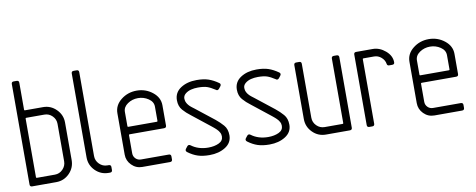

<svg xmlns="http://www.w3.org/2000/svg" viewBox="-58 -891 2839 1146"><g transform="rotate(-10 1362.0 -318.0)"><path d="M318.4 -114.3Q318.4 -66.9 285.2 -33.4Q252 0 205.1 0H59.1Q45.4 0 45.4 -13.7V-622.6Q45.4 -636.2 59.1 -636.2H77.1Q90.8 -636.2 90.8 -622.6V-459Q90.8 -454.6 95.2 -454.6H205.1Q251.5 -454.6 284.9 -421.1Q318.4 -387.7 318.4 -341.3ZM272.9 -341.3Q272.9 -369.1 252.9 -389.2Q232.9 -409.2 205.1 -409.2H95.2Q90.8 -409.2 90.8 -404.8V-49.8Q90.8 -45.4 95.2 -45.4H205.1Q232.9 -45.4 252.9 -65.9Q272.9 -86.4 272.9 -114.3Z M522.9 0Q475.6 0 442.1 -33.4Q408.7 -66.9 408.7 -114.3V-622.6Q408.7 -636.2 422.4 -636.2H440.4Q454.1 -636.2 454.1 -622.6V-114.3Q454.1 -85.9 474.4 -65.7Q494.6 -45.4 522.9 -45.4H531.2Q544.9 -45.4 544.9 -31.7V-13.7Q544.9 0 531.2 0Z M772 -409.2Q736.8 -409.2 709 -390.1Q681.2 -371.1 681.2 -341.3V-254.9Q681.2 -250.5 685.5 -250.5H858.9Q863.3 -250.5 863.3 -254.9V-341.3Q863.3 -371.1 835 -390.1Q806.6 -409.2 772 -409.2ZM772 -454.6Q825.7 -454.6 867.2 -421.9Q908.7 -389.2 908.7 -341.3V-218.8Q908.7 -205.1 894.5 -205.1H685.5Q681.2 -205.1 681.2 -200.7V-90.8Q681.2 -71.8 694.3 -58.6Q707.5 -45.4 726.6 -45.4H894.5Q908.7 -45.4 908.7 -31.7V-13.7Q908.7 0 894.5 0H726.6Q689 0 662.4 -26.9Q635.7 -53.7 635.7 -90.8V-341.3Q635.7 -389.6 676.8 -422.1Q717.8 -454.6 772 -454.6Z M1135.3 -454.6Q1177.2 -454.6 1206.3 -444.8Q1235.4 -435.1 1266.6 -413.1Q1272.5 -409.2 1272.5 -402.8Q1272.5 -398.4 1268.6 -393.1L1257.8 -379.4Q1247.6 -369.1 1238.8 -377.4Q1210.9 -395.5 1190.7 -402.3Q1170.4 -409.2 1135.3 -409.2Q1113.3 -409.2 1093.5 -404.3Q1073.7 -399.4 1059.1 -387.5Q1044.4 -375.5 1044.4 -358.4Q1044.4 -353.5 1045.4 -348.6Q1046.4 -343.8 1047.4 -339.8Q1048.3 -335.9 1051.3 -331.3Q1054.2 -326.7 1055.7 -324Q1057.1 -321.3 1061.3 -316.9Q1065.4 -312.5 1066.9 -310.8Q1068.4 -309.1 1073.5 -304.9Q1078.6 -300.8 1079.8 -299.8Q1081.1 -298.8 1086.9 -294.4Q1092.8 -290 1093.3 -289.6L1206.1 -200.7Q1231.9 -179.7 1251 -157.7Q1271.5 -134.3 1271.5 -96.2Q1271.5 -50.8 1231.4 -25.4Q1191.4 0 1135.3 0Q1093.3 0 1063.7 -9.8Q1034.2 -19.5 1005.4 -41Q998.5 -45.9 998.5 -52.2Q998.5 -56.6 1002 -61.5L1012.7 -75.2Q1021.5 -85.4 1032.7 -77.1Q1075.2 -45.4 1135.3 -45.4Q1172.4 -45.4 1199.2 -58.1Q1226.1 -70.8 1226.1 -97.2Q1226.1 -103.5 1224.6 -109.9Q1223.1 -116.2 1219.5 -122.1Q1215.8 -127.9 1213.1 -132.1Q1210.4 -136.2 1204.1 -142.1Q1197.8 -147.9 1195.3 -150.4Q1192.9 -152.8 1185.8 -158.4Q1178.7 -164.1 1177.7 -165L1065.4 -253.9Q1039.1 -273.4 1019.5 -295.9Q999 -319.3 999 -356Q999 -402.8 1038.3 -428.7Q1077.6 -454.6 1135.3 -454.6Z M1498.5 -454.6Q1540.5 -454.6 1569.6 -444.8Q1598.6 -435.1 1629.9 -413.1Q1635.7 -409.2 1635.7 -402.8Q1635.7 -398.4 1631.8 -393.1L1621.1 -379.4Q1610.8 -369.1 1602.1 -377.4Q1574.2 -395.5 1554 -402.3Q1533.7 -409.2 1498.5 -409.2Q1476.6 -409.2 1456.8 -404.3Q1437 -399.4 1422.4 -387.5Q1407.7 -375.5 1407.7 -358.4Q1407.7 -353.5 1408.7 -348.6Q1409.7 -343.8 1410.6 -339.8Q1411.6 -335.9 1414.6 -331.3Q1417.5 -326.7 1418.9 -324Q1420.4 -321.3 1424.6 -316.9Q1428.7 -312.5 1430.2 -310.8Q1431.6 -309.1 1436.8 -304.9Q1441.9 -300.8 1443.1 -299.8Q1444.3 -298.8 1450.2 -294.4Q1456.1 -290 1456.5 -289.6L1569.3 -200.7Q1595.2 -179.7 1614.3 -157.7Q1634.8 -134.3 1634.8 -96.2Q1634.8 -50.8 1594.7 -25.4Q1554.7 0 1498.5 0Q1456.5 0 1427 -9.8Q1397.5 -19.5 1368.7 -41Q1361.8 -45.9 1361.8 -52.2Q1361.8 -56.6 1365.2 -61.5L1376 -75.2Q1384.8 -85.4 1396 -77.1Q1438.5 -45.4 1498.5 -45.4Q1535.6 -45.4 1562.5 -58.1Q1589.4 -70.8 1589.4 -97.2Q1589.4 -103.5 1587.9 -109.9Q1586.4 -116.2 1582.8 -122.1Q1579.1 -127.9 1576.4 -132.1Q1573.7 -136.2 1567.4 -142.1Q1561 -147.9 1558.6 -150.4Q1556.2 -152.8 1549.1 -158.4Q1542 -164.1 1541 -165L1428.7 -253.9Q1402.3 -273.4 1382.8 -295.9Q1362.3 -319.3 1362.3 -356Q1362.3 -402.8 1401.6 -428.7Q1440.9 -454.6 1498.5 -454.6Z M1771 -114.3Q1771 -85.9 1791.3 -65.7Q1811.5 -45.4 1839.8 -45.4H1948.7Q1953.1 -45.4 1953.1 -49.8V-440.9Q1953.1 -454.6 1967.8 -454.6H1984.4Q1998.5 -454.6 1998.5 -440.9V-13.7Q1998.5 0 1984.4 0H1839.8Q1792.5 0 1759 -33.7Q1725.6 -67.4 1725.6 -114.3V-440.9Q1725.6 -454.6 1739.3 -454.6H1757.3Q1771 -454.6 1771 -440.9Z M2203.1 -454.6Q2244.6 -454.6 2280 -424.3Q2315.4 -394 2315.4 -354Q2315.4 -341.3 2301.3 -341.3H2283.2Q2271 -341.3 2269.5 -353Q2266.1 -375.5 2247.1 -392.3Q2228 -409.2 2203.1 -409.2H2138.7Q2134.3 -409.2 2134.3 -404.8V-13.7Q2134.3 0 2120.6 0H2102.5Q2088.9 0 2088.9 -13.7V-440.9Q2088.9 -454.6 2102.5 -454.6Z M2542 -409.2Q2506.8 -409.2 2479 -390.1Q2451.2 -371.1 2451.2 -341.3V-254.9Q2451.2 -250.5 2455.6 -250.5H2628.9Q2633.3 -250.5 2633.3 -254.9V-341.3Q2633.3 -371.1 2605 -390.1Q2576.7 -409.2 2542 -409.2ZM2542 -454.6Q2595.7 -454.6 2637.2 -421.9Q2678.7 -389.2 2678.7 -341.3V-218.8Q2678.7 -205.1 2664.6 -205.1H2455.6Q2451.2 -205.1 2451.2 -200.7V-90.8Q2451.2 -71.8 2464.4 -58.6Q2477.5 -45.4 2496.6 -45.4H2664.6Q2678.7 -45.4 2678.7 -31.7V-13.7Q2678.7 0 2664.6 0H2496.6Q2459 0 2432.4 -26.9Q2405.8 -53.7 2405.8 -90.8V-341.3Q2405.8 -389.6 2446.8 -422.1Q2487.8 -454.6 2542 -454.6Z"/></g></svg>

Font: GOSTRUS
Style: type A
Weight: 200
Designer: Юрий и Татьяна Кривогуз
Version: Version 01.0